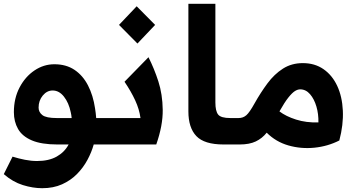

<svg xmlns="http://www.w3.org/2000/svg" viewBox="-20 -760 1886 1010"><path d="M202 230Q153 230 100 213.5Q47 197 0 156L46 64Q78 74 111 80.5Q144 87 175 87Q237 87 278.5 63.5Q320 40 341 0H282Q198 0 147.5 -21.5Q97 -43 75 -81.5Q53 -120 53 -170Q53 -243 83 -300Q113 -357 161.5 -389.5Q210 -422 266 -422Q328 -422 372 -392.5Q416 -363 443 -310.5Q470 -258 480 -190Q482 -178 483.5 -165Q485 -152 486 -139H542V0H473Q462 40 440 81Q418 122 385 155.5Q352 189 306.5 209.5Q261 230 202 230ZM279 -139H357Q356 -147 355 -155Q354 -163 352 -170Q342 -219 316.5 -251.5Q291 -284 257 -284Q227 -284 205 -257.5Q183 -231 183 -194Q183 -170 203 -154.5Q223 -139 279 -139Z M542 -139H719Q713 -185 691 -232.5Q669 -280 635 -330L761 -459Q791 -400 813 -332Q835 -264 836 -182Q837 -100 802 0H542Q512 0 512 -70Q512 -139 542 -139ZM703 -531 606 -629 699 -727 796 -629Z M1156 0Q1055 0 1013 -44Q971 -88 971 -174V-740H1113V-221Q1113 -176 1127.5 -157.5Q1142 -139 1192 -139H1231V0Z M1231 -139H1235Q1259 -139 1276 -154Q1293 -169 1319 -216Q1351 -273 1387 -321.5Q1423 -370 1468.5 -399Q1514 -428 1573 -428Q1636 -428 1682 -396Q1728 -364 1754 -308Q1780 -252 1783.5 -178Q1787 -104 1765 -21Q1704 10 1633.5 17Q1563 24 1497 5Q1431 -14 1383 -62Q1359 -32 1325.5 -16Q1292 0 1241 0H1231Q1201 0 1201 -70Q1201 -139 1231 -139ZM1559 -290Q1546 -290 1531.5 -281Q1517 -272 1497 -247Q1477 -222 1450 -174Q1484 -148 1537.5 -131Q1591 -114 1655 -116Q1656 -160 1644.5 -199.5Q1633 -239 1611 -264.5Q1589 -290 1559 -290Z"/></svg>

Font: Readex Pro SemiBold
Style: Regular
Weight: 600
Designer: Bonnie Shaver-Troup, Thomas Jockin
Foundry: Lexend
Version: Version 1.204; ttfautohint (v1.8.4.7-5d5b)